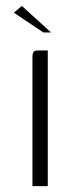

<svg xmlns="http://www.w3.org/2000/svg" viewBox="-20 -631 272 651"><path d="M90 0Q90 -108 90 -216.5Q90 -325 90 -434Q90 -443 91 -448.5Q92 -454 96 -457Q100 -460 110 -460H142V0ZM127 -521 27 -588 54 -611 153 -521Z"/></svg>

Font: Genos Light
Style: Regular
Weight: 300
Designer: Robert E. Leuschke
Foundry: Robert E. Leuschke
Version: Version 1.010